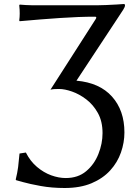

<svg xmlns="http://www.w3.org/2000/svg" viewBox="-20 -710 685 960"><path d="M308.6 180.2Q370.1 180.2 410.6 146.2Q451.2 112.3 471.9 60.3Q492.7 8.3 492.7 -44.4Q492.7 -103 469.5 -144.8Q446.3 -186.5 411.4 -213.1Q376.5 -239.7 339.8 -252.4Q303.2 -265.1 275.4 -265.1Q262.7 -265.1 253.2 -264.6Q243.7 -264.2 232.4 -261.7L458 -613.8Q466.3 -626.5 455.1 -626.5Q375.5 -626.5 281.5 -620.1Q187.5 -613.8 78.6 -604L76.2 -607.4Q78.6 -624 78.6 -642.1Q78.6 -650.4 78.1 -661.6Q77.6 -672.9 76.2 -683.6L78.6 -687Q91.3 -686 108.9 -684.8Q126.5 -683.6 143.1 -683.6H465.3Q482.4 -683.6 510.3 -684.8Q538.1 -686 564.2 -687.5Q590.3 -689 598.6 -689.9Q605 -689.9 605 -683.6Q605 -675.3 596.7 -662.4Q588.4 -649.4 573.2 -626.5L362.3 -306.6Q478 -296.4 540 -227.1Q602.1 -157.7 602.1 -47.9Q602.1 2.9 584.7 52.5Q567.4 102.1 531 142.1Q494.6 182.1 438 206.1Q381.3 230 303.2 230Q238.8 230 183.6 220Q128.4 210 94.5 200.4Q60.5 190.9 60.5 190.9L58.6 187.5Q66.9 153.8 70.6 125.5Q74.2 97.2 77.6 57.6L109.4 52.7Q131.3 96.2 164.8 124.5Q198.2 152.8 235.8 166.5Q273.4 180.2 308.6 180.2Z"/></svg>

Font: Kurinto Seri
Style: Regular
Weight: 400
Designer: Kurinto was developed by Clint Goss from a range of fonts that are compatible with the SIL Open Font License Version 1.1
Foundry: Clinton F. Goss
Version: Version 2.196; July 25, 2020